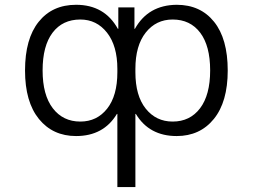

<svg xmlns="http://www.w3.org/2000/svg" viewBox="-20 -550 1040 790"><path d="M537.1 219.7H462.9V-81.1H460.9Q406.2 9.8 293 9.8Q197.3 9.8 140.1 -60.5Q83 -130.9 83 -259.8Q83 -390.6 139.2 -460.4Q195.3 -530.3 293 -530.3Q410.2 -530.3 464.8 -431.6H466.8V-519.5H533.2V-431.6H535.2Q589.8 -529.3 707 -530.3Q804.7 -530.3 860.8 -460.4Q917 -390.6 917 -259.8Q917 -130.9 859.9 -60.5Q802.7 9.8 707 9.8Q593.8 9.8 539.1 -81.1H537.1ZM690.4 -469.7Q622.1 -469.7 579.6 -416Q537.1 -362.3 537.1 -266.6V-252.9Q537.1 -156.2 579.6 -103Q622.1 -49.8 690.4 -49.8Q761.7 -49.8 803.2 -104.5Q844.7 -159.2 844.7 -260.3Q844.7 -361.3 803.7 -415.5Q762.7 -469.7 690.4 -469.7ZM310.5 -49.8Q378.9 -49.8 420.9 -103Q462.9 -156.2 462.9 -252.9V-266.6Q462.9 -361.3 420.4 -415.5Q377.9 -469.7 310.5 -469.7Q237.3 -469.7 196.3 -415.5Q155.3 -361.3 155.3 -260.3Q155.3 -159.2 197.3 -104.5Q239.3 -49.8 310.5 -49.8Z"/></svg>

Font: GenEi Gothic M SemiLight
Style: Regular
Weight: 350
Designer: o_tamon (Modified); [Source Han Sans]
Ryoko NISHIZUKA  (kana & ideographs); Paul D. Hunt (Latin, Greek & Cyrillic); Wenl
Version: Version 1.1a;Original Version 1.004